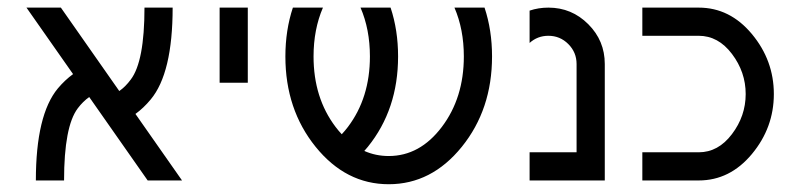

<svg xmlns="http://www.w3.org/2000/svg" viewBox="-20 -469 2080 499"><path d="M290 -232.4Q306.2 -243.7 319.8 -262.2Q355.5 -309.1 355.5 -449.2H428.7Q428.7 -278.8 371.6 -210.4Q353 -188 332 -172.9L453.1 0H363.8L211.9 -216.8Q195.8 -205.6 182.1 -187.5Q146.5 -140.1 146.5 0H73.2Q73.2 -170.4 130.4 -239.3Q148.9 -261.2 169.9 -276.4L48.8 -449.2H138.2Z M624 -253.9H550.8V-449.2H624Z M926.8 -76.7Q956.5 -63.5 990.2 -63.5Q1071.3 -63.5 1128.4 -139.2Q1185.5 -214.8 1185.5 -322.3Q1185.5 -392.6 1161.1 -449.2H1239.3Q1258.8 -390.6 1258.8 -322.3Q1258.8 -184.6 1180.2 -87.4Q1101.6 9.8 990.2 9.8Q878.9 9.8 800.3 -87.4Q721.7 -184.6 721.7 -322.3Q721.7 -390.6 741.2 -449.2H819.3Q794.9 -392.6 794.9 -322.3Q794.9 -214.8 852.1 -139.2Q859.9 -128.9 868.2 -120.1Q876.5 -128.9 884.3 -139.2Q941.4 -214.8 941.4 -322.3Q941.4 -392.6 917 -449.2H995.1Q1014.6 -390.6 1014.6 -322.3Q1014.6 -184.6 936 -87.4Q931.6 -82 926.8 -76.7Z M1478.5 -302.7Q1478.5 -333 1457 -354.5Q1435.5 -376 1405.3 -376Q1377 -376 1356.4 -357.4V-441.4Q1379.4 -449.2 1405.3 -449.2Q1465.8 -449.2 1508.8 -406.2Q1551.8 -363.3 1551.8 -302.7V0H1356.4V-73.2H1478.5Z M1795.9 0H1649.4V-73.2H1795.9Q1846.7 -73.2 1882.3 -120.4Q1918 -167.5 1918 -224.6Q1918 -281.7 1882.3 -328.9Q1846.7 -376 1795.9 -376H1649.4V-449.2H1795.9Q1877 -449.2 1934.1 -380.6Q1991.2 -312 1991.2 -224.6Q1991.2 -137.2 1934.1 -68.6Q1877 0 1795.9 0Z"/></svg>

Font: Catrinity
Style: Regular
Weight: 400
Designer: Alexander Lange
Foundry: High-Logic / Made with FontCreator
Version: Version 2.090;May 20, 2024;FontCreator 15.0.0.2974 64-bit